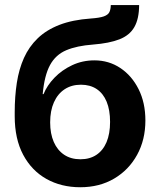

<svg xmlns="http://www.w3.org/2000/svg" viewBox="-20 -748 650 779"><path d="M305.6 11.7Q228.5 11.7 168.4 -22Q108.3 -55.7 74 -120.1Q39.7 -184.5 39.7 -276.3V-292.7Q39.7 -356.3 48.3 -412Q56.9 -467.6 77.2 -513Q97.6 -558.4 132.8 -592.4Q168.1 -626.5 221.2 -647.1Q274.2 -667.7 348.4 -672.9Q384 -675.4 401.2 -681.5Q418.4 -687.7 423.8 -698.8Q429.2 -710 429.5 -727.5H544.5Q544.3 -671.5 525 -638Q505.8 -604.5 464.7 -588.5Q423.6 -572.4 357.4 -567.2Q291.5 -562.3 248.7 -544.1Q205.8 -525.9 183 -484.1Q160.2 -442.2 153.2 -366.2H156.7Q170.8 -401.4 200.9 -432.6Q231 -463.9 272.8 -483.5Q314.5 -503.1 363.2 -503.1Q421.5 -503.1 468.1 -472.1Q514.8 -441.1 542.3 -386.2Q569.9 -331.3 569.9 -259.2Q569.9 -181 536.3 -119.8Q502.7 -58.5 443.1 -23.4Q383.6 11.7 305.6 11.7ZM306.4 -101.8Q344.2 -101.8 371 -119.6Q397.9 -137.4 412.3 -171.3Q426.6 -205.3 426.6 -253.5Q426.6 -301.6 412.7 -335.3Q398.8 -368.9 372.4 -386.6Q345.9 -404.3 308.4 -404.3Q270.4 -404.3 242.3 -385.9Q214.2 -367.4 198.8 -333Q183.5 -298.7 183.5 -251.5Q183.5 -205.9 198.1 -172.2Q212.8 -138.6 240.2 -120.2Q267.7 -101.8 306.4 -101.8Z"/></svg>

Font: Adwaita Sans
Style: Regular
Weight: 400
Designer: Rasmus Andersson
Foundry: rsms
Version: Version 4.001;git-9221beed3